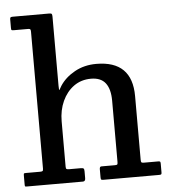

<svg xmlns="http://www.w3.org/2000/svg" viewBox="-54 -829 780 879"><g transform="rotate(-5 335.5 -390.0)"><path d="M103 -718H36.5Q28 -718 26.2 -719.8Q24.5 -721.5 24.5 -730V-768.5Q24.5 -776 27 -778Q29.5 -780 37.5 -780H205.5Q214 -780 216.2 -776.8Q218.5 -773.5 218.5 -764.5V-446.5Q218.5 -422 221.5 -428.2Q224.5 -434.5 231.5 -445.5Q255.5 -482.5 299.5 -507Q343.5 -531.5 399 -531.5Q563.5 -531.5 563.5 -369V-76.5Q563.5 -66.5 566 -64.2Q568.5 -62 579 -62H642.5Q649.5 -62 651.5 -60Q653.5 -58 653.5 -51V-10.5Q653.5 -3.5 651.2 -1.8Q649 0 641.5 0H384.5Q377 0 375.2 -2.5Q373.5 -5 373.5 -12.5V-49.5Q373.5 -62 381.5 -62H444Q453 -62 455 -64.5Q457 -67 457 -76V-357.5Q457 -410.5 435.8 -438.2Q414.5 -466 369 -466Q324 -466 290.2 -441.8Q256.5 -417.5 237.5 -376Q218.5 -334.5 218.5 -283V-75Q218.5 -66.5 221.5 -64.2Q224.5 -62 233 -62H287.5Q297 -62 300 -59Q303 -56 303 -46.5V-14.5Q303 0 291.5 0H34.5Q27.5 0 26 -1.2Q24.5 -2.5 24.5 -10V-49.5Q24.5 -57.5 25.5 -59.8Q26.5 -62 35 -62H100Q108.5 -62 111.5 -64.2Q114.5 -66.5 114.5 -75V-704Q114.5 -711.5 112.5 -714.8Q110.5 -718 103 -718Z"/></g></svg>

Font: Besley Medium
Style: Regular
Weight: 500
Designer: Owen Earl
Foundry: indestructible type*
Version: Version 2.001; ttfautohint (v1.8.3)